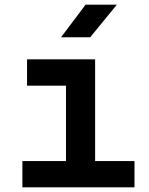

<svg xmlns="http://www.w3.org/2000/svg" viewBox="-20 -805 640 825"><path d="M76.2 0V-113H263.6V-437H96.2V-550H388.7V-113H557.9V0ZM242.4 -645 347.8 -785H482.2L367.7 -645Z"/></svg>

Font: Atlassian Mono
Style: Regular
Weight: 400
Monospace: yes
Designer: Philipp Nurullin, Konstantin Bulenkov
Foundry: Modifications by Atlassian Pty Ltd, manufactured by JetBrains
Version: Version 2.304